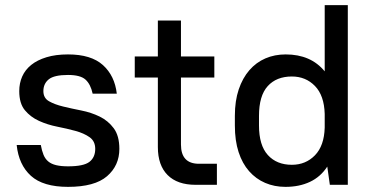

<svg xmlns="http://www.w3.org/2000/svg" viewBox="-20 -720 1450 748"><path d="M245 8Q148 8 100.5 -35Q53 -78 45 -155H139Q143 -133 149.5 -117Q156 -101 168 -91Q180 -81 199 -76.5Q218 -72 245 -72Q306 -72 328.5 -89.5Q351 -107 351 -140Q351 -170 329 -185.5Q307 -201 274 -210Q241 -219 203 -226.5Q165 -234 132 -249Q99 -264 77 -290.5Q55 -317 55 -365Q55 -396 66.5 -422Q78 -448 101.5 -467Q125 -486 161 -497Q197 -508 245 -508Q335 -508 381 -466.5Q427 -425 435 -355H341Q333 -392 313 -410Q293 -428 245 -428Q191 -428 170 -411Q149 -394 149 -365Q149 -338 171 -325.5Q193 -313 226 -305Q259 -297 297 -289.5Q335 -282 368 -266Q401 -250 423 -220.5Q445 -191 445 -140Q445 -75 397 -33.5Q349 8 245 8Z M505 -500H595V-640H685V-500H815V-418H685V-157Q685 -82 755 -82H825V0H742Q671 0 633 -38Q595 -76 595 -147V-418H505Z M1092 8Q1049 8 1013 -7.5Q977 -23 950.5 -53Q924 -83 909.5 -127.5Q895 -172 895 -231V-269Q895 -327 910 -371.5Q925 -416 951.5 -446.5Q978 -477 1014 -492.5Q1050 -508 1093 -508Q1191 -508 1245 -442V-700H1335V0H1265L1255 -71Q1229 -31 1187.5 -11.5Q1146 8 1092 8ZM1117 -78Q1171 -78 1207 -115Q1243 -152 1245 -223V-276Q1243 -348 1207 -385Q1171 -422 1117 -422Q1057 -422 1023 -384.5Q989 -347 989 -269V-231Q989 -154 1023.5 -116Q1058 -78 1117 -78Z"/></svg>

Font: Retni Sans Medium
Style: Regular
Weight: 500
Designer: Vitaly Kuzmin
Foundry: ParaType Ltd.
Version: Version 1.00;March 2, 2019;FontCreator 11.5.0.2425 64-bit; t